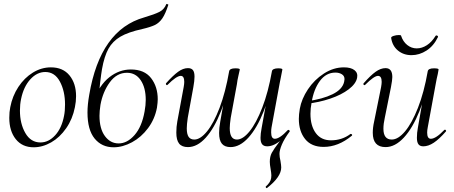

<svg xmlns="http://www.w3.org/2000/svg" viewBox="-20 -747 2345 992"><path d="M28 -138Q28 -169 33 -193Q44 -251 75 -298Q106 -345 150 -372Q194 -399 243 -399Q305 -399 339 -357.5Q373 -316 373 -250Q373 -222 367 -193Q355 -132 322 -84.5Q289 -37 244.5 -11.5Q200 14 154 14Q95 14 61.5 -28Q28 -70 28 -138ZM311 -149Q316 -173 316 -207Q316 -276 289.5 -325.5Q263 -375 214 -375Q171 -375 136.5 -337Q102 -299 89 -236Q83 -208 83 -176Q83 -108 111 -59.5Q139 -11 189 -11Q231 -11 265 -48Q299 -85 311 -149Z M432 -166Q432 -206 441 -257Q498 -593 725 -657Q779 -673 803.5 -685.5Q828 -698 839 -725Q840 -727 841 -727Q843 -727 846 -725Q849 -723 850 -723Q835 -676 819 -652.5Q803 -629 780.5 -618Q758 -607 715 -597Q642 -581 602 -557.5Q562 -534 540.5 -495.5Q519 -457 507 -390Q499 -344 485 -204L461 -223Q494 -308 545 -348Q596 -388 656 -388Q726 -388 760.5 -343.5Q795 -299 795 -234Q795 -219 791 -191Q780 -132 745 -85Q710 -38 662 -12Q614 14 567 14Q506 14 469 -31Q432 -76 432 -166ZM727 -171Q733 -203 733 -231Q733 -294 707 -332.5Q681 -371 636 -371Q583 -371 547 -321.5Q511 -272 499 -205Q494 -172 494 -149Q494 -82 522 -44Q550 -6 593 -6Q637 -6 675 -49Q713 -92 727 -171Z M891 -62Q891 -92 896 -119L929 -297Q932 -314 932 -324Q932 -355 914 -355Q892 -355 846 -309Q844 -307 843 -307Q840 -307 838 -310.5Q836 -314 838 -317Q874 -357 900 -376Q926 -395 951 -395Q969 -395 977 -384.5Q985 -374 985 -351Q985 -330 979 -297L950 -138Q945 -103 945 -84Q945 -54 954.5 -40Q964 -26 984 -26Q1015 -26 1049.5 -68Q1084 -110 1114.5 -190Q1145 -270 1164 -379L1177 -378Q1157 -262 1122 -173Q1087 -84 1043 -35.5Q999 13 951 13Q920 13 905.5 -5Q891 -23 891 -62ZM1112 -60Q1112 -85 1118 -119L1164 -379Q1167 -394 1196 -394Q1219 -394 1219 -388Q1218 -382 1212 -356.5Q1206 -331 1204 -312L1172 -138Q1167 -103 1167 -85Q1167 -26 1204 -26Q1235 -26 1269.5 -68.5Q1304 -111 1335 -191Q1366 -271 1385 -379L1397 -378Q1378 -262 1343 -173.5Q1308 -85 1263.5 -36Q1219 13 1171 13Q1141 13 1126.5 -4.5Q1112 -22 1112 -60ZM1358 225Q1356 225 1354 222Q1352 219 1353 217Q1378 195 1381 173Q1382 168 1382 159Q1382 149 1378 125Q1374 103 1374 89Q1374 62 1384 43Q1394 24 1423 -14L1455 -58L1441 -31Q1398 9 1361 9Q1343 9 1334.5 -1.5Q1326 -12 1326 -35Q1326 -56 1332 -87L1385 -379Q1386 -386 1394.5 -390Q1403 -394 1417 -394Q1439 -394 1439 -388Q1439 -387 1431 -347L1425 -317L1383 -89Q1381 -79 1381 -63Q1381 -30 1400 -30Q1425 -30 1467 -75Q1468 -76 1470 -76Q1473 -76 1475.5 -73Q1478 -70 1477 -68Q1449 -30 1436.5 -0.5Q1424 29 1424 48Q1424 64 1429 84Q1433 108 1433 118Q1433 167 1360 224Q1360 225 1358 225Z M1524 -133Q1524 -155 1529 -185Q1538 -236 1571 -285.5Q1604 -335 1653.5 -367Q1703 -399 1757 -399Q1793 -399 1811.5 -384.5Q1830 -370 1825 -345Q1819 -314 1781.5 -285.5Q1744 -257 1686.5 -237.5Q1629 -218 1565 -211L1567 -224Q1647 -235 1698 -260Q1749 -285 1758 -324Q1760 -334 1760 -338Q1760 -355 1746 -363.5Q1732 -372 1713 -372Q1665 -372 1633 -329Q1601 -286 1590 -218Q1584 -187 1584 -159Q1584 -97 1611.5 -59.5Q1639 -22 1690 -22Q1747 -22 1791 -55H1793Q1796 -55 1798.5 -52Q1801 -49 1798 -46Q1728 12 1652 12Q1589 12 1556.5 -28.5Q1524 -69 1524 -133Z M1906 -61Q1906 -88 1913 -119L1949 -297Q1952 -314 1952 -324Q1952 -355 1933 -355Q1913 -355 1867 -309Q1865 -307 1863 -307Q1860 -307 1858 -310.5Q1856 -314 1859 -317Q1894 -357 1920.5 -376Q1947 -395 1972 -395Q2007 -395 2007 -349Q2007 -334 2000 -297L1968 -138Q1961 -107 1961 -82Q1961 -26 2004 -26Q2037 -26 2072.5 -68Q2108 -110 2139.5 -190Q2171 -270 2190 -379L2203 -378Q2183 -262 2147.5 -173.5Q2112 -85 2066.5 -36Q2021 13 1972 13Q1906 13 1906 -61ZM2134 -35Q2134 -61 2139 -87L2190 -379Q2193 -394 2222 -394Q2246 -394 2246 -388L2242 -365Q2236 -341 2231 -312L2190 -89Q2187 -74 2187 -62Q2187 -30 2206 -30Q2232 -30 2276 -76Q2277 -77 2279 -77Q2282 -77 2284 -73.5Q2286 -70 2284 -68Q2249 -28 2221 -9.5Q2193 9 2167 9Q2150 9 2142 -1.5Q2134 -12 2134 -35ZM2001 -551Q2000 -557 2013.5 -561.5Q2027 -566 2041 -566Q2051 -566 2052 -563Q2062 -532 2084 -514.5Q2106 -497 2133 -497Q2160 -497 2185.5 -513.5Q2211 -530 2230 -561Q2232 -564 2234 -564Q2238 -564 2241 -561.5Q2244 -559 2243 -556Q2221 -510 2184 -486Q2147 -462 2106 -462Q2065 -462 2036 -486Q2007 -510 2001 -551Z"/></svg>

Font: Cormorant Infant
Style: Italic
Weight: 400
Italic angle: -10°
Designer: Christian Thalmann (Catharsis Fonts)
Foundry: Catharsis Fonts
Version: Version 4.000